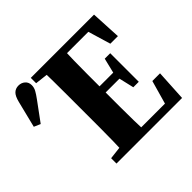

<svg xmlns="http://www.w3.org/2000/svg" viewBox="-162 -858 1041 1041"><g transform="rotate(-45 358.5 -337.5)"><path d="M2 -458 40 -611Q49 -647 64 -661Q79 -675 101 -675Q123 -675 138.5 -661.5Q154 -648 154 -625Q154 -607 145 -590.5Q136 -574 119 -551L39 -442ZM178 0V-41L307 -56H344V0ZM248 0Q250 -46 251 -98Q252 -150 252 -204Q252 -258 252 -310V-350Q252 -401 252 -454.5Q252 -508 251.5 -559.5Q251 -611 249 -657H413Q411 -612 410 -560Q409 -508 409 -455Q409 -402 409 -350V-313Q409 -260 409 -205.5Q409 -151 410 -99Q411 -47 413 0ZM332 0V-44H622L587 -20L632 -179H691L681 0ZM332 -314V-361H536V-314ZM535 -228 511 -331V-348L535 -447H577V-228ZM178 -616V-657H344V-601H307ZM614 -483 568 -637 603 -613H325V-657H663L672 -483Z"/></g></svg>

Font: Source Serif 4 36pt
Style: Bold
Weight: 700
Designer: Frank Grießhammer
Foundry: Adobe Systems Incorporated
Version: Version 4.004;hotconv 1.0.116;makeotfexe 2.5.65601